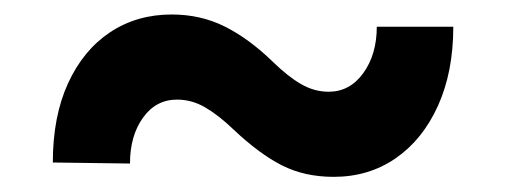

<svg xmlns="http://www.w3.org/2000/svg" viewBox="-20 -424 689 261"><path d="M492.2 -387.7 596.2 -387.7Q596.2 -326.2 575.4 -280.3Q554.7 -234.4 518.1 -209Q481.4 -183.6 433.6 -183.6Q394 -183.6 363.3 -199.2Q332.5 -214.8 297.4 -248Q276.9 -267.6 258.8 -278.1Q240.7 -288.6 220.7 -288.6Q191.9 -288.6 174.3 -263.9Q156.7 -239.3 156.7 -201.7L51.8 -203.1Q51.8 -265.6 72.5 -310.8Q93.3 -356 129.6 -380.1Q166 -404.3 213.4 -404.3Q252.9 -404.3 285.6 -387.9Q318.4 -371.6 351.1 -339.8Q371.6 -319.8 389.4 -309.6Q407.2 -299.3 426.8 -299.3Q455.6 -299.3 473.9 -324.7Q492.2 -350.1 492.2 -387.7Z"/></svg>

Font: RobotoDEMO
Style: Regular
Weight: 400
Designer: Christian Robertson
Foundry: Google
Version: Version 2.136